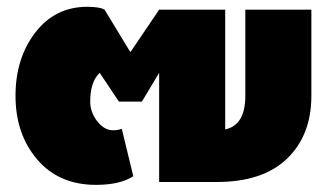

<svg xmlns="http://www.w3.org/2000/svg" viewBox="-20 -528 961 557"><path d="M25 -250Q25 -359.2 82.5 -433.8Q140 -508.3 233.3 -508.3Q250.8 -508.3 263.3 -506.2Q275.8 -504.2 280 -501.7L283.3 -500L358.3 -376.7L441.7 -500H633.3V-152.5Q691.7 -165 691.7 -250V-500H883.3V-250Q883.3 -135.8 812.9 -67.9Q742.5 0 608.3 0H441.7V-316.7L391.7 -233.3H358.3H325L269.2 -316.7Q241.7 -290.8 241.7 -233.3Q241.7 -202.5 262.1 -176.2Q282.5 -150 308.3 -150Q320.8 -150 333.3 -154.2L366.7 -16.7Q328.3 8.3 258.3 8.3Q150.8 8.3 87.9 -65.4Q25 -139.2 25 -250Z"/></svg>

Font: BoonTook
Style: Regular
Weight: 400
Designer: Sungsit Sawaiwan
Foundry: FontUni
Version: Version 3.0